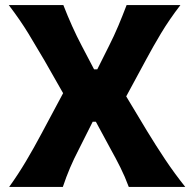

<svg xmlns="http://www.w3.org/2000/svg" viewBox="-20 -733 760 753"><path d="M16 0Q51.5 -49.5 82.2 -101.2Q113 -153 142.5 -208.5L227.5 -367.5L154 -496.5Q124.5 -547 92 -600.5Q59.5 -654 14.5 -713H228.5Q245 -670.5 263 -630.5Q281 -590.5 300 -554.5L349 -461H361.5L408.5 -555Q427 -591.5 443.8 -631.2Q460.5 -671 476.5 -713H687.5Q644 -656.5 611.2 -601.8Q578.5 -547 554.5 -502L475 -355L556.5 -219.5Q591.5 -162 627.5 -108Q663.5 -54 706.5 0H485Q470 -40.5 452 -76.5Q434 -112.5 415.5 -145.5L356 -255.5H343.5L288 -145Q270 -110.5 255 -75.5Q240 -40.5 226.5 0Z"/></svg>

Font: Commissioner Flair
Style: Bold
Weight: 700
Designer: Kostas Bartsokas
Foundry: Kostas Bartsokas
Version: Version 1.000; ttfautohint (v1.8.3)